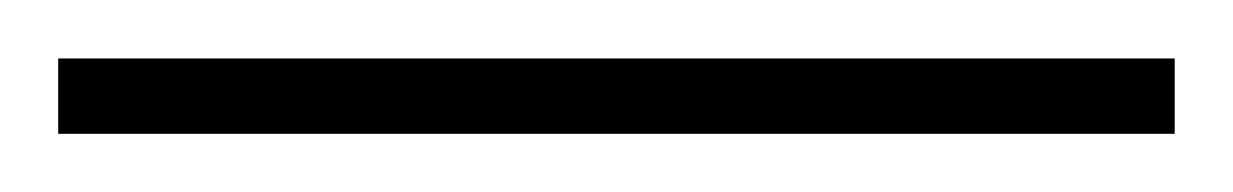

<svg xmlns="http://www.w3.org/2000/svg" viewBox="-20 99 424 66"><path d="M0 119.1H383.8V145H0Z"/></svg>

Font: Dihjauti
Style: Regular
Weight: 400
Designer: T. Christopher White
Version: Version 3.0.0